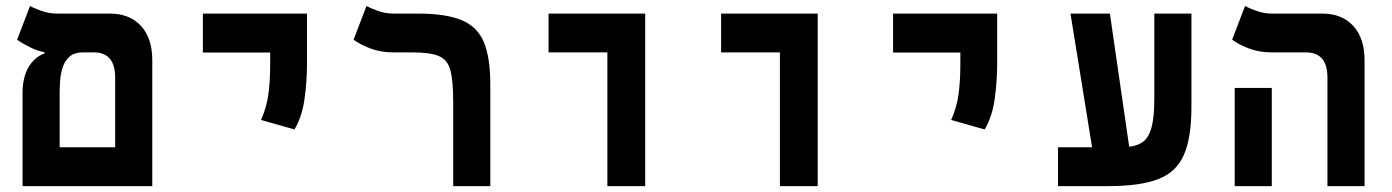

<svg xmlns="http://www.w3.org/2000/svg" viewBox="-20 -632 4728 652"><path d="M56.6 0V-324.7Q58.6 -375.5 79.1 -407.5Q99.6 -439.5 130.9 -450.2V-455.1Q109.4 -458 82.3 -471.4Q55.2 -484.9 38.1 -497.1L82 -611.8Q93.3 -605 119.4 -595.5Q145.5 -585.9 172.4 -585.9H353Q419.9 -585.9 458.5 -544.2Q497.1 -502.4 497.1 -428.2V0ZM261.7 -454.1Q232.9 -454.1 216.8 -440.2Q200.7 -426.3 193.4 -404.8Q186 -383.3 184.3 -359.4Q182.6 -335.4 182.6 -315.4V-131.8H371.1V-368.2Q371.1 -454.1 298.3 -454.1Z M980 -192.4 866.2 -224.6Q885.3 -266.6 891.4 -312Q897.5 -357.4 897.5 -414.1V-453.6H668.9V-585.9H1022.5V-414.1Q1022.5 -357.4 1014.2 -296.6Q1005.9 -235.8 980 -192.4Z M1645 -345.2V0H1519V-285.2Q1519 -356 1509.8 -392.3Q1500.5 -428.7 1470.9 -441.4Q1441.4 -454.1 1380.4 -454.1H1315.4Q1273.9 -454.1 1239.5 -466.8Q1205.1 -479.5 1180.7 -497.1L1224.6 -611.8Q1235.8 -605 1262 -595.5Q1288.1 -585.9 1314.9 -585.9H1398.4Q1494.1 -585.9 1547.9 -563.5Q1601.6 -541 1623.3 -488.5Q1645 -436 1645 -345.2Z M2042.5 0V-454.1H1842.8V-585.9H2170.9V0Z M2628.4 0V-454.1H2428.7V-585.9H2756.8V0Z M3323.7 -192.4 3210 -224.6Q3229 -266.6 3235.1 -312Q3241.2 -357.4 3241.2 -414.1V-453.6H3012.7V-585.9H3366.2V-414.1Q3366.2 -357.4 3357.9 -296.6Q3349.6 -235.8 3323.7 -192.4Z M3572.8 0V-131.8H3688.5L3615.2 -585.9H3749L3814.5 -133.8Q3843.3 -136.7 3862.3 -151.1Q3881.3 -165.5 3890.6 -200Q3899.9 -234.4 3899.9 -297.9V-585.9H4025.9V-269Q4025.9 -165 4000.5 -106.4Q3975.1 -47.9 3913.6 -23.9Q3852.1 0 3743.7 0Z M4487.8 0V-368.2Q4487.8 -454.1 4415 -454.1H4298.8Q4257.3 -454.1 4222.9 -466.8Q4188.5 -479.5 4164.1 -497.1L4208 -611.8Q4219.2 -605 4245.4 -595.5Q4271.5 -585.9 4298.3 -585.9H4469.7Q4536.6 -585.9 4575.2 -544.2Q4613.8 -502.4 4613.8 -428.2V0ZM4172.9 0V-333.5H4298.8V0Z"/></svg>

Font: Cascadia Mono PL
Style: Bold
Weight: 700
Monospace: yes
Designer: Aaron Bell
Foundry: Saja Typeworks
Version: Version 2404.023; ttfautohint (v1.8.4)